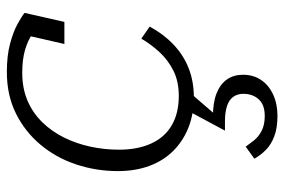

<svg xmlns="http://www.w3.org/2000/svg" viewBox="-158 -430 849 574"><g transform="rotate(-90 267.0 -142.5)"><path d="M268 -33Q311 -33 343 -49Q375 -65 398.5 -90.5Q422 -116 439 -145L475 -120Q453 -79 421.5 -49Q390 -19 350.5 -3.5Q311 12 264 12Q214 12 173.5 -4Q133 -20 103.5 -49.5Q74 -79 58.5 -121Q43 -163 43 -215Q43 -280 63 -340Q83 -400 122 -446.5Q161 -493 215.5 -520Q270 -547 339 -547Q388 -547 423.5 -537.5Q459 -528 482 -515.5Q505 -503 516 -494L489 -375H423L450 -493Q462 -489 468.5 -483Q475 -477 478.5 -470Q482 -463 482 -456Q482 -449 480 -444Q470 -459 451 -472Q432 -485 404 -493Q376 -501 337 -501Q290 -501 253 -485Q216 -469 188.5 -440.5Q161 -412 143 -375.5Q125 -339 116 -297Q107 -255 107 -212Q107 -156 125.5 -115.5Q144 -75 180 -54Q216 -33 268 -33ZM208 262Q172 262 147 252.5Q122 243 106 227Q90 211 80 193L116 167Q124 178 134.5 191.5Q145 205 163 214.5Q181 224 208 224Q241 224 257.5 206Q274 188 274 160Q274 143 265.5 130.5Q257 118 238.5 111.5Q220 105 190 105H164L223 -5H282L206 83L205 69Q248 69 275.5 80Q303 91 317 111Q331 131 331 159Q331 190 315.5 213Q300 236 272 249Q244 262 208 262Z"/></g></svg>

Font: Roboto Serif 20pt ExtraLight
Style: Italic
Weight: 250
Italic angle: -10°
Version: Version 1.007